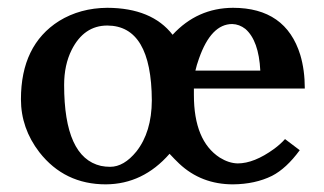

<svg xmlns="http://www.w3.org/2000/svg" viewBox="-20 -465 839 497"><path d="M581.1 -402.8Q526.4 -402.8 495.1 -313.5Q488.8 -295.9 485.8 -282.2H653.8Q649.9 -359.9 615.2 -390.1Q599.6 -402.3 581.1 -402.8ZM146 -245.1Q146 -57.6 241.2 -35.6Q252.9 -33.2 265.1 -33.2Q300.8 -33.2 333 -72.8Q372.6 -123 373 -205.1Q372.1 -398.4 257.8 -398.9Q197.3 -398.9 165.5 -335.9Q146 -296.9 146 -245.1ZM257.8 -444.8Q373 -444.3 426.8 -375Q490.7 -444.3 583 -444.8Q719.7 -444.8 757.3 -322.8Q769 -283.7 769 -235.8H481.9V-219.2Q481.9 -100.6 548.8 -57.1Q572.3 -42.5 595.2 -42Q637.7 -42 689.5 -79.6Q706.1 -91.8 717.8 -105L755.9 -76.2Q721.2 -28.8 684.1 -9.8Q640.6 11.7 583 12.2Q501 12.2 443.8 -41.5Q432.1 -52.7 418.9 -66.9Q350.1 11.7 253.9 12.2Q147 12.2 82 -70.8Q34.2 -132.8 34.2 -208Q34.2 -348.1 132.8 -410.6Q187.5 -444.3 257.8 -444.8Z"/></svg>

Font: Linux Libertine O
Style: Semibold
Weight: 700
Designer: Philipp H. Poll
Foundry: Philipp H. Poll
Version: Version 5.0.0